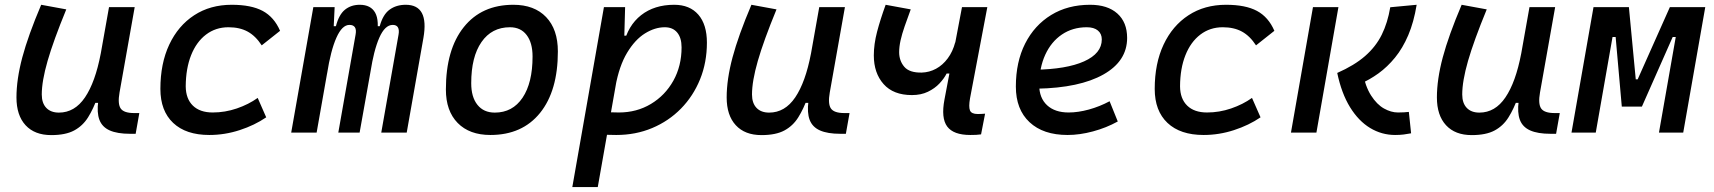

<svg xmlns="http://www.w3.org/2000/svg" viewBox="-20 -547 7071 792"><path d="M191.4 10.3Q123 10.3 85.4 -30.5Q47.9 -71.3 47.9 -145Q47.9 -219.7 72 -310.3Q96.2 -400.9 149.9 -527.3L253.4 -508.3Q200.2 -378.9 176.3 -295.7Q152.3 -212.4 152.3 -157.2Q152.3 -121.6 170.9 -102.1Q189.5 -82.5 223.1 -82.5Q288.1 -82.5 330.6 -145.3Q373 -208 395.5 -325.7L386.7 -122.6H354.5L382.3 -146Q365.2 -98.1 343.3 -63Q321.3 -27.8 285.9 -8.8Q250.5 10.3 191.4 10.3ZM516.6 4.9Q463.9 4.9 432.6 -9Q401.4 -22.9 390.1 -52.7Q378.9 -82.5 385.3 -129.9L379.4 -234.9L429.7 -517.6H535.6L473.1 -165.5Q464.8 -118.7 477.8 -99.6Q490.7 -80.6 533.7 -80.6H554.7L539.6 4.9Z M857.4 -83Q908.2 -83 956.8 -99.6Q1005.4 -116.2 1043 -143.1L1078.1 -63Q1030.3 -30.3 968.8 -10.3Q907.2 9.8 843.3 9.8Q747.1 9.8 694.3 -40Q641.6 -89.8 641.6 -180.2Q641.6 -285.2 678.2 -363Q714.8 -440.9 781 -484.1Q847.2 -527.3 936 -527.3Q1016.1 -527.3 1063.5 -502Q1110.8 -476.6 1135.3 -419.9L1059.6 -359.9Q1034.2 -398.9 1001.5 -416.7Q968.8 -434.6 922.4 -434.6Q869.6 -434.6 829.8 -404.3Q790 -374 768.3 -319.3Q746.6 -264.6 746.1 -190.9Q746.6 -139.6 775.6 -111.3Q804.7 -83 857.4 -83Z M1360.4 -517.6 1354 -384.3 1286.1 0H1181.2L1272.5 -517.6ZM1375.5 0 1446.8 -404.3Q1454.1 -444.3 1421.4 -444.3Q1391.1 -444.3 1367.7 -391.6Q1344.2 -338.9 1329.1 -242.7L1340.8 -439H1365.7Q1377.9 -486.8 1403.1 -507.1Q1428.2 -527.3 1463.9 -527.3Q1509.3 -527.3 1527.6 -494.6Q1545.9 -461.9 1533.2 -390.6L1463.4 0ZM1726.6 -390.6 1657.7 0H1552.7L1624 -404.3Q1627.4 -423.3 1621.6 -433.8Q1615.7 -444.3 1600.1 -444.3Q1567.9 -444.3 1544.7 -391.6Q1521.5 -338.9 1506.8 -242.7L1513.7 -439H1546.4Q1559.6 -487.3 1587.2 -507.3Q1614.7 -527.3 1653.8 -527.3Q1750.5 -527.3 1726.6 -390.6Z M2002.9 9.8Q1916.5 9.8 1867.9 -39.8Q1819.3 -89.4 1819.3 -177.7Q1819.3 -342.8 1893.1 -435.1Q1966.8 -527.3 2097.7 -527.3Q2184.1 -527.3 2232.7 -476.6Q2281.2 -425.8 2281.2 -335Q2281.2 -172.4 2207.8 -81.3Q2134.3 9.8 2002.9 9.8ZM2021 -82.5Q2094.2 -82.5 2135.5 -143.8Q2176.8 -205.1 2176.8 -314Q2176.8 -370.6 2152.3 -402.6Q2127.9 -434.6 2083.5 -434.6Q2008.3 -434.6 1966.1 -373.5Q1923.8 -312.5 1923.8 -203.6Q1923.8 -146.5 1949.5 -114.5Q1975.1 -82.5 2021 -82.5Z M2445.8 224.6H2340.8L2471.2 -517.6H2558.6L2555.2 -395ZM2522 9.8Q2486.3 9.8 2451.2 7.1Q2416 4.4 2380.4 -0.5L2429.2 -95.2Q2460.9 -83 2532.7 -83Q2606.4 -83 2665 -118.2Q2723.6 -153.3 2757.6 -214.1Q2791.5 -274.9 2791.5 -351.6Q2791.5 -391.1 2773.4 -412.8Q2755.4 -434.6 2722.2 -434.6Q2681.6 -434.6 2640.6 -409.2Q2599.6 -383.8 2566.9 -329.6Q2534.2 -275.4 2518.6 -189.5L2537.6 -399.9H2580.1L2552.2 -362.8Q2569.8 -441.4 2624.5 -484.4Q2679.2 -527.3 2761.2 -527.3Q2825.2 -527.3 2860.6 -486.6Q2896 -445.8 2896 -371.1Q2896 -289.6 2867.9 -220.2Q2839.8 -150.9 2789.1 -99.1Q2738.3 -47.4 2670.2 -18.8Q2602.1 9.8 2522 9.8Z M3121.1 10.3Q3052.7 10.3 3015.1 -30.5Q2977.5 -71.3 2977.5 -145Q2977.5 -219.7 3001.7 -310.3Q3025.9 -400.9 3079.6 -527.3L3183.1 -508.3Q3129.9 -378.9 3106 -295.7Q3082 -212.4 3082 -157.2Q3082 -121.6 3100.6 -102.1Q3119.1 -82.5 3152.8 -82.5Q3217.8 -82.5 3260.3 -145.3Q3302.7 -208 3325.2 -325.7L3316.4 -122.6H3284.2L3312 -146Q3294.9 -98.1 3272.9 -63Q3251 -27.8 3215.6 -8.8Q3180.2 10.3 3121.1 10.3ZM3446.3 4.9Q3393.6 4.9 3362.3 -9Q3331.1 -22.9 3319.8 -52.7Q3308.6 -82.5 3314.9 -129.9L3309.1 -234.9L3359.4 -517.6H3465.3L3402.8 -165.5Q3394.5 -118.7 3407.5 -99.6Q3420.4 -80.6 3463.4 -80.6H3484.4L3469.2 4.9Z M3741.7 -154.8Q3665 -154.8 3624.8 -200.2Q3584.5 -245.6 3584.5 -318.4Q3584.5 -364.7 3597.9 -415.8Q3611.3 -466.8 3633.3 -527.3L3736.8 -508.3Q3722.7 -470.2 3711.7 -438.5Q3700.7 -406.7 3694.8 -380.4Q3689 -354 3689 -332Q3689 -296.4 3710.2 -271.5Q3731.4 -246.6 3782.2 -247.6Q3813.5 -248.5 3841.1 -263.4Q3868.7 -278.3 3889.4 -306.2Q3910.2 -334 3920.4 -373L3910.2 -243.7H3884.8Q3874.5 -223.1 3855.2 -202.6Q3835.9 -182.1 3807.6 -168.5Q3779.3 -154.8 3741.7 -154.8ZM3982.4 9.8Q3913.1 9.8 3887.2 -25.1Q3861.3 -60.1 3876 -136.7L3948.2 -517.6H4052.7L3981.4 -141.6Q3975.1 -106 3981.2 -91.3Q3987.3 -76.7 4013.2 -76.7Q4026.9 -76.7 4043.5 -78.1L4026.9 7.3Q4017.6 8.8 4006.6 9.3Q3995.6 9.8 3982.4 9.8Z M4388.2 -83Q4427.2 -83 4471.7 -95.2Q4516.1 -107.4 4557.1 -129.4L4590.8 -45.9Q4543 -19.5 4488.3 -4.9Q4433.6 9.8 4383.8 9.8Q4283.2 9.8 4226.8 -43Q4170.4 -95.7 4170.4 -189.9Q4170.4 -291.5 4208.7 -367.2Q4247.1 -442.9 4315.9 -485.1Q4384.8 -527.3 4476.6 -527.3Q4548.8 -527.3 4589.1 -491.2Q4629.4 -455.1 4629.4 -390.6Q4629.4 -294.9 4531.5 -239.7Q4433.6 -184.6 4258.3 -181.2L4248 -259.3Q4378.9 -261.2 4451.9 -293.9Q4524.9 -326.7 4524.9 -384.3Q4524.9 -407.7 4508.8 -421.1Q4492.7 -434.6 4462.9 -434.6Q4404.8 -434.6 4360.6 -404.8Q4316.4 -375 4291.7 -321.3Q4267.1 -267.6 4266.6 -195.8Q4267.1 -142.6 4299.3 -112.8Q4331.5 -83 4388.2 -83Z M4959 -83Q5009.8 -83 5058.3 -99.6Q5106.9 -116.2 5144.5 -143.1L5179.7 -63Q5131.8 -30.3 5070.3 -10.3Q5008.8 9.8 4944.8 9.8Q4848.6 9.8 4795.9 -40Q4743.2 -89.8 4743.2 -180.2Q4743.2 -285.2 4779.8 -363Q4816.4 -440.9 4882.6 -484.1Q4948.7 -527.3 5037.6 -527.3Q5117.7 -527.3 5165 -502Q5212.4 -476.6 5236.8 -419.9L5161.1 -359.9Q5135.7 -398.9 5103 -416.7Q5070.3 -434.6 5023.9 -434.6Q4971.2 -434.6 4931.4 -404.3Q4891.6 -374 4869.9 -319.3Q4848.1 -264.6 4847.7 -190.9Q4848.1 -139.6 4877.2 -111.3Q4906.2 -83 4959 -83Z M5734.9 9.8Q5679.7 9.8 5631.8 -19Q5584 -47.9 5548.8 -105Q5513.7 -162.1 5496.1 -246.1Q5566.9 -277.3 5611.1 -315.9Q5655.3 -354.5 5679.7 -403.8Q5704.1 -453.1 5714.8 -517.1L5823.7 -527.3Q5812 -455.6 5789.1 -401.9Q5766.1 -348.1 5734.6 -309.6Q5703.1 -271 5666.3 -244.4Q5629.4 -217.8 5589.8 -200.7L5599.6 -252.9Q5611.8 -190.4 5635.7 -153.1Q5659.7 -115.7 5689 -99.4Q5718.3 -83 5746.6 -83Q5762.7 -83 5771.7 -83.7Q5780.8 -84.5 5791.5 -85.4L5800.8 2.9Q5785.6 5.9 5770.3 7.8Q5754.9 9.8 5734.9 9.8ZM5305.2 0 5396 -517.6H5501L5410.2 0Z M6050.8 10.3Q5982.4 10.3 5944.8 -30.5Q5907.2 -71.3 5907.2 -145Q5907.2 -219.7 5931.4 -310.3Q5955.6 -400.9 6009.3 -527.3L6112.8 -508.3Q6059.6 -378.9 6035.6 -295.7Q6011.7 -212.4 6011.7 -157.2Q6011.7 -121.6 6030.3 -102.1Q6048.8 -82.5 6082.5 -82.5Q6147.5 -82.5 6189.9 -145.3Q6232.4 -208 6254.9 -325.7L6246.1 -122.6H6213.9L6241.7 -146Q6224.6 -98.1 6202.6 -63Q6180.7 -27.8 6145.3 -8.8Q6109.9 10.3 6050.8 10.3ZM6376 4.9Q6323.2 4.9 6292 -9Q6260.7 -22.9 6249.5 -52.7Q6238.3 -82.5 6244.6 -129.9L6238.8 -234.9L6289.1 -517.6H6395L6332.5 -165.5Q6324.2 -118.7 6337.2 -99.6Q6350.1 -80.6 6393.1 -80.6H6414.1L6398.9 4.9Z M6694.8 -107.4 6729.5 -219.7H6735.4L6868.2 -517.6H6929.7L6908.2 -394.5H6879.9L6752.9 -107.4ZM6462.4 0 6553.2 -517.6H6653.3L6562.5 0ZM6669.9 -107.4 6644.5 -394.5H6616.2L6637.7 -517.6H6699.2L6727.5 -219.7H6731.4L6721.2 -107.4ZM6823.2 0 6914.1 -517.6H7014.2L6923.3 0Z"/></svg>

Font: Cascadia Mono NF
Style: Italic
Weight: 400
Italic angle: -10°
Monospace: yes
Designer: Aaron Bell
Foundry: Saja Typeworks
Version: Version 2404.023